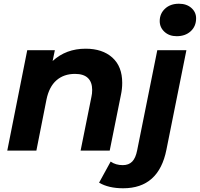

<svg xmlns="http://www.w3.org/2000/svg" viewBox="-20 -807 1071 1029"><path d="M635 -363Q635 -330 628 -298L568 0H412L470 -288Q474 -305 474 -325Q474 -367 451 -389Q428 -411 382 -411Q322 -411 282.5 -376.5Q243 -342 229 -273L175 0H19L126 -538H274L262 -480Q334 -546 439 -546Q529 -546 582 -498.5Q635 -451 635 -363ZM511 172 573 59Q600 78 638 78Q670 78 688.5 59Q707 40 715 -1L823 -538H979L872 -5Q831 202 640 202Q562 202 511 172ZM836 -694Q836 -734 864.5 -760.5Q893 -787 939 -787Q980 -787 1005.5 -764.5Q1031 -742 1031 -709Q1031 -666 1002 -639.5Q973 -613 927 -613Q887 -613 861.5 -636.5Q836 -660 836 -694Z"/></svg>

Font: Montserrat Alternates
Style: Bold Italic
Weight: 700
Italic angle: -11.3°
Designer: Julieta Ulanovsky
Foundry: Julieta Ulanovsky
Version: Version 7.200